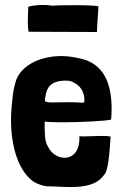

<svg xmlns="http://www.w3.org/2000/svg" viewBox="-20 -741 496 774"><path d="M371 -614C371 -632 377 -713 377 -715C368 -719 324 -720 278 -720C247 -720 215 -720 191 -718C181 -720 168 -721 154 -721C131 -721 107 -718 94 -714C94 -704 92 -678 92 -653C92 -638 93 -623 95 -613L371 -612ZM168 10C197 10 231 13 265 13C318 13 370 5 398 -34C417 -50 421 -122 426 -190C417 -193 404 -193 389 -193C365 -193 336 -191 315 -191C309 -191 304 -192 300 -192C303 -131 273 -105 240 -105C215 -105 189 -120 175 -147C160 -171 161 -193 160 -233V-251C172 -249 198 -248 229 -248C303 -248 408 -253 428 -259C429 -273 430 -288 430 -302C430 -399 402 -489 294 -507C272 -512 250 -515 227 -515C150 -515 74 -484 47 -423C31 -379 29 -333 25 -284C20 -176 45 -58 116 -8C132 1 149 7 168 10ZM257 -329C228 -329 207 -328 192 -328C167 -328 161 -330 161 -339C161 -342 162 -346 163 -351C168 -387 183 -416 246 -416C261 -416 270 -413 281 -406C305 -394 320 -368 320 -341C320 -330 322 -327 312 -327C304 -327 288 -329 257 -329Z"/></svg>

Font: HEYCLAY
Style: Regular
Weight: 400
Designer: Marcelo Magalhaes
Foundry: Marcelo Magalhães
Version: Version 1.300;hotconv 1.0.109;makeotfexe 2.5.65596